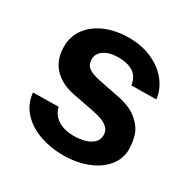

<svg xmlns="http://www.w3.org/2000/svg" viewBox="-165 -890 1049 1057"><g transform="rotate(30 360.0 -361.0)"><path d="M52.5 -206.8 214.5 -209Q221.2 -178 241.9 -156.1Q262.6 -134.1 293.9 -122.8Q325.1 -111.5 364.2 -111.5Q404.5 -111.5 436.8 -120.9Q469 -130.2 488 -149.6Q507 -169 507 -197.5Q507 -222.8 491.4 -239.7Q475.8 -256.6 450.4 -266.8Q425 -277 383.2 -284.8L258.2 -309Q172.2 -324.8 123.7 -375.2Q75.1 -425.6 74 -508.8Q73.2 -576.2 111 -626.8Q148.8 -677.4 214.6 -704.7Q280.5 -732 361.8 -732Q445.5 -732 511 -701.8Q576.5 -671.6 615 -621.4Q653.5 -571.2 659.8 -513L502 -511Q495.1 -562.5 459.5 -585.9Q423.9 -609.2 364.2 -609.2Q326.1 -609.2 298.1 -598.5Q270 -587.8 255.4 -569.2Q240.8 -550.8 240.8 -527Q240.8 -505.9 249.4 -491.3Q258 -476.8 279.2 -466.1Q300.4 -455.4 337.8 -447.5L461 -423.2Q547.1 -407.2 592.7 -369.7Q638.2 -332.1 652.6 -289.2Q667 -246.2 667 -198Q667 -139.6 628.6 -92.1Q590.1 -44.5 521.4 -17.2Q452.8 10 365 10Q288.4 10 219.6 -14.1Q150.9 -38.1 105.2 -86.9Q59.6 -135.8 52.5 -206.8Z"/></g></svg>

Font: Public Sans VF
Style: Regular
Weight: 400
Designer: Pablo Impallari, Rodrigo Fuenzalida (Modified by Dan O. Williams and USWDS)
Version: Version 1.003